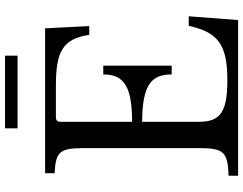

<svg xmlns="http://www.w3.org/2000/svg" viewBox="-122 -848 970 766"><g transform="rotate(-90 363.0 -465.0)"><path d="M260 -423V-710C260 -720 266 -727 277 -727H404C540 -727 591 -700 607 -594H642L633 -770H55V-732C141 -728 155 -711 155 -618V-152C155 -58 139 -41 45 -38V0H666L681 -197H643C617 -79 567 -43 426 -43C300 -43 260 -70 260 -157V-383C410 -382 449 -345 449 -265H484V-538H449C449 -457 404 -423 260 -423ZM524 -880V-930H234V-880Z"/></g></svg>

Font: Libre Baskerville
Style: Regular
Weight: 400
Designer: Pablo Impallari, Rodrigo Fuenzalida
Foundry: Pablo Impallari, Rodrigo Fuenzalida
Version: Version 1.051;Glyphs 3.2.3 (3260)